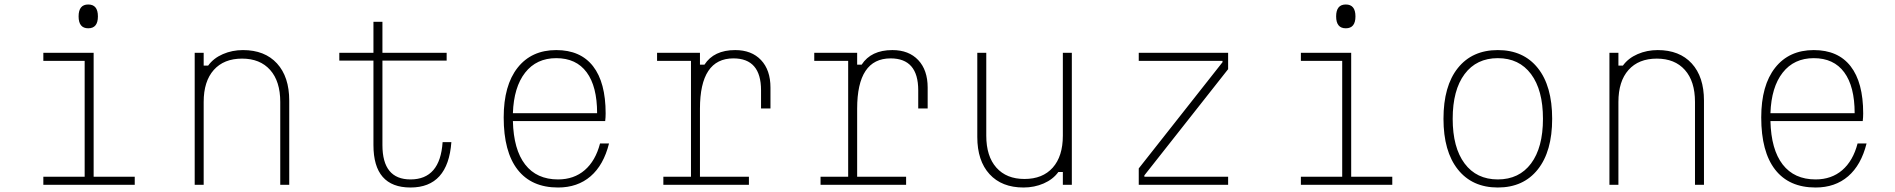

<svg xmlns="http://www.w3.org/2000/svg" viewBox="-20 -823 8440 855"><path d="M173 -588H397V-36H580V0H173V-36H357V-552H173ZM373 -697Q330 -697 330 -750Q330 -803 373 -803Q416 -803 416 -750Q416 -697 373 -697Z M847 0V-588H887V-531H907Q931 -564 972.5 -582Q1014 -600 1062 -600Q1159 -600 1213.5 -540.5Q1268 -481 1268 -375V0H1228V-369Q1228 -461 1183 -511.5Q1138 -562 1058 -562Q977 -562 932 -511.5Q887 -461 887 -369V0Z M1683 -726V-588H1969V-553H1683V-177Q1683 -24 1808 -24Q1940 -24 1951 -190H1990Q1975 12 1808 12Q1643 12 1643 -177V-553H1491V-588H1643V-726Z M2692 -184Q2668 -88 2610 -38Q2552 12 2465 12Q2347 12 2285 -67.5Q2223 -147 2223 -300Q2223 -443 2285 -521.5Q2347 -600 2457 -600Q2565 -600 2621 -528Q2677 -456 2677 -318Q2677 -310 2676.5 -301Q2676 -292 2675 -284H2264Q2267 -157 2318.5 -90.5Q2370 -24 2465 -24Q2536 -24 2584 -65.5Q2632 -107 2652 -184ZM2457 -564Q2369 -564 2318.5 -499.5Q2268 -435 2264 -319H2639Q2639 -438 2592.5 -501Q2546 -564 2457 -564Z M2906 -588H3097V-535H3117Q3159 -600 3254 -600Q3327 -600 3369 -555.5Q3411 -511 3411 -433V-340H3369V-421Q3369 -563 3246 -563Q3097 -563 3097 -339V-36H3315V0H2934V-36H3057V-552H2906Z M3606 -588H3797V-535H3817Q3859 -600 3954 -600Q4027 -600 4069 -555.5Q4111 -511 4111 -433V-340H4069V-421Q4069 -563 3946 -563Q3797 -563 3797 -339V-36H4015V0H3634V-36H3757V-552H3606Z M4753 -588V0H4713V-57H4693Q4669 -24 4627.5 -6Q4586 12 4538 12Q4441 12 4386.5 -47.5Q4332 -107 4332 -213V-588H4372V-219Q4372 -127 4417 -76.5Q4462 -26 4542 -26Q4623 -26 4668 -76.5Q4713 -127 4713 -219V-588Z M5051 -588H5449V-515L5076 -42V-36H5449V0H5051V-73L5424 -546V-552H5051Z M5773 -588H5997V-36H6180V0H5773V-36H5957V-552H5773ZM5973 -697Q5930 -697 5930 -750Q5930 -803 5973 -803Q6016 -803 6016 -750Q6016 -697 5973 -697Z M6650 12Q6536 12 6472 -68.5Q6408 -149 6408 -294Q6408 -440 6472 -520Q6536 -600 6650 -600Q6764 -600 6828 -520Q6892 -440 6892 -294Q6892 -149 6828 -68.5Q6764 12 6650 12ZM6650 -24Q6745 -24 6798 -95Q6851 -166 6851 -294Q6851 -422 6798 -493Q6745 -564 6650 -564Q6555 -564 6502 -493Q6449 -422 6449 -294Q6449 -166 6502 -95Q6555 -24 6650 -24Z M7147 0V-588H7187V-531H7207Q7231 -564 7272.5 -582Q7314 -600 7362 -600Q7459 -600 7513.5 -540.5Q7568 -481 7568 -375V0H7528V-369Q7528 -461 7483 -511.5Q7438 -562 7358 -562Q7277 -562 7232 -511.5Q7187 -461 7187 -369V0Z M8292 -184Q8268 -88 8210 -38Q8152 12 8065 12Q7947 12 7885 -67.5Q7823 -147 7823 -300Q7823 -443 7885 -521.5Q7947 -600 8057 -600Q8165 -600 8221 -528Q8277 -456 8277 -318Q8277 -310 8276.5 -301Q8276 -292 8275 -284H7864Q7867 -157 7918.5 -90.5Q7970 -24 8065 -24Q8136 -24 8184 -65.5Q8232 -107 8252 -184ZM8057 -564Q7969 -564 7918.5 -499.5Q7868 -435 7864 -319H8239Q8239 -438 8192.5 -501Q8146 -564 8057 -564Z"/></svg>

Font: Martian Mono Thin
Style: Regular
Weight: 100
Monospace: yes
Designer: Roman Shamin
Foundry: Evil Martians
Version: Version 1.000; ttfautohint (v1.8.4.7-5d5b)